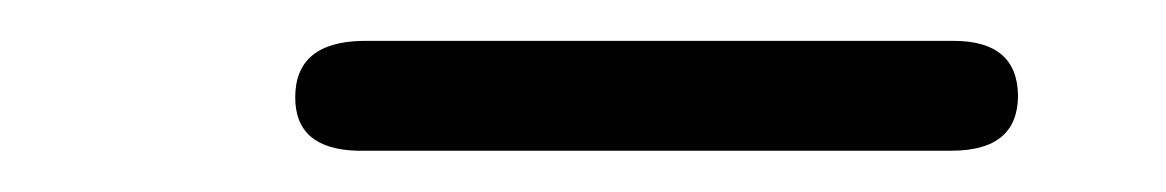

<svg xmlns="http://www.w3.org/2000/svg" viewBox="-20 -262 565 93"><path d="M123 -214.8Q123 -241.7 155.8 -242.2H441.9Q472.7 -242.2 473.1 -215.8Q473.1 -189 440.9 -189H152.8Q123 -189.9 123 -214.8Z"/></svg>

Font: CMU Typewriter Text
Style: LightOblique
Weight: 200
Italic angle: -9.46001°
Version: Version 0.7.0